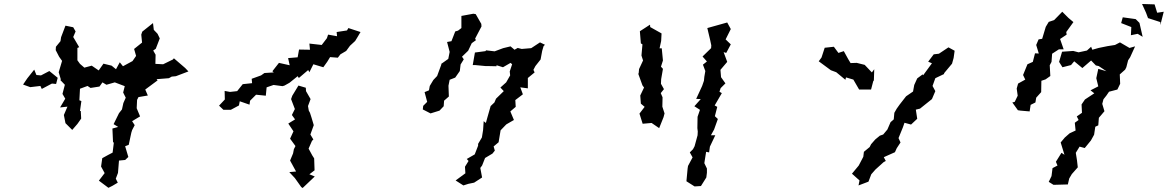

<svg xmlns="http://www.w3.org/2000/svg" viewBox="-20 -878 5910 965"><path d="M152 -528 117 -484 96 -453 132 -440 183 -446 190 -431 241 -458 262 -456 270 -487 228 -521 186 -499 163 -501ZM260 -626 277 -593 292 -572 275 -515 286 -478 283 -476 306 -452 294 -406 308 -382 282 -338 319 -342 301 -300 309 -259 343 -225 369 -255 388 -282 386 -320H382L389 -370L379 -374L382 -432L420 -446L435 -436L480 -443L495 -464L515 -452L557 -464L607 -445L599 -413L612 -387L600 -360L593 -328L578 -309L551 -254L574 -240L545 -232L548 -165L552 -160L546 -111L523 -99L494 -83L488 -41L506 -8L477 30L525 66L545 56L572 40L562 20L573 -9L578 -71L609 -74L625 -89L609 -143L627 -150L640 -211L644 -224L657 -249L644 -269L684 -293L667 -334L669 -376L676 -390L723 -398L710 -428L772 -474L767 -480L829 -485L843 -493L864 -495L927 -519L911 -536L854 -585L849 -579L800 -555L761 -557L762 -603L750 -624L763 -633L783 -685L772 -708L753 -728L749 -762L695 -719L690 -704L694 -664L654 -632L664 -597L646 -571L598 -545L582 -565L563 -530L541 -548L500 -558L476 -524L441 -548L404 -538L382 -557L369 -575V-637L378 -641L348 -692L360 -720L348 -741L309 -749L287 -691L284 -671L261 -643Z M1110 -378 1081 -347 1103 -326H1140L1181 -348L1185 -369L1234 -352L1237 -372L1267 -402L1316 -397L1320 -439L1355 -451L1400 -445L1410 -448L1435 -462L1476 -495L1482 -486L1529 -526L1535 -515L1555 -555L1605 -540L1625 -568L1639 -591L1678 -588L1691 -605L1720 -622L1739 -648L1765 -672L1776 -690L1792 -717L1731 -737L1724 -725L1672 -717L1674 -696L1629 -704L1623 -686L1597 -652L1535 -659L1538 -628L1483 -629L1476 -590L1428 -586L1436 -550L1382 -562L1349 -520L1356 -514L1309 -511L1292 -499L1245 -482L1247 -460L1200 -455L1172 -420L1136 -416L1109 -421ZM1429 -257 1455 -218 1438 -181 1465 -144 1457 -128 1453 -107 1438 -71 1468 -16 1434 -13 1462 17 1494 62 1501 67 1562 9 1535 -2 1561 -22 1559 -82 1550 -96 1531 -131 1548 -170 1555 -177 1540 -202 1557 -249 1546 -286 1538 -311 1532 -322 1528 -345 1541 -380 1518 -420 1517 -437 1480 -448 1449 -397 1443 -380 1462 -330 1447 -300 1463 -278Z M2546 -562 2554 -555 2542 -519 2544 -499 2524 -464 2495 -438 2512 -420 2473 -382 2465 -363 2446 -345 2430 -289 2422 -260 2411 -269 2408 -224 2402 -187 2383 -155V-146L2366 -102L2326 -79L2335 -69L2317 -40L2319 -7L2270 29L2309 54L2334 46L2363 40L2403 14L2394 -34L2403 -46L2418 -84L2455 -106L2467 -121L2461 -142L2486 -163L2496 -223L2520 -248L2525 -253L2563 -275L2545 -318L2572 -341L2570 -375L2608 -404L2595 -439L2633 -434V-486L2667 -514L2661 -527L2671 -546L2697 -579L2705 -622L2712 -646L2719 -653L2694 -665L2650 -636L2602 -632L2582 -637L2566 -628L2546 -645L2509 -636L2466 -620L2423 -625L2420 -621L2367 -614L2356 -551H2368L2420 -546H2431L2475 -545L2476 -550L2508 -540ZM2105 -328 2144 -308 2189 -322 2210 -344 2212 -372 2236 -393 2234 -447 2240 -477 2268 -488 2291 -521 2295 -554 2311 -580 2302 -593 2333 -623 2351 -661 2372 -676 2368 -684 2400 -745 2399 -758 2371 -807 2359 -809 2299 -798V-737L2282 -724L2268 -720L2249 -671L2227 -667L2240 -617L2233 -582L2195 -555L2199 -556L2177 -496L2158 -476L2140 -446L2136 -424L2114 -415L2127 -366L2107 -346Z M3635 -765 3535 -737 3549 -678 3555 -650 3554 -636 3511 -594 3533 -569 3513 -553 3525 -521 3520 -492 3518 -472 3509 -446 3479 -381 3502 -380 3470 -344 3498 -326 3486 -291 3485 -234 3487 -217 3486 -198 3471 -143 3463 -128 3447 -112 3461 -87 3438 -44 3436 -31 3430 33 3471 59 3503 57 3530 14 3533 -10V-31L3520 -58L3529 -115L3544 -112L3548 -141L3575 -198H3553L3569 -227L3588 -280L3573 -294L3585 -341L3572 -348L3608 -410L3596 -417L3602 -435L3626 -459L3604 -490L3601 -527L3635 -567L3617 -616L3630 -612L3653 -655L3627 -680L3653 -732ZM3188 -507 3209 -449 3217 -438 3198 -398 3201 -357 3220 -341 3194 -307 3210 -256 3255 -260 3293 -234 3315 -289 3320 -308 3309 -342 3310 -389 3301 -410 3317 -430 3302 -457 3303 -480 3312 -532 3302 -543 3312 -574 3306 -635H3295L3303 -672L3305 -710L3248 -742L3247 -754L3196 -721L3201 -660L3209 -655L3204 -599L3212 -574L3192 -531L3190 -510Z M4747 -640 4699 -608 4673 -605 4645 -568 4664 -560 4620 -500 4617 -504 4590 -484 4575 -451 4569 -418 4534 -394 4502 -353 4487 -332 4475 -311 4472 -278 4456 -264 4440 -227 4419 -202 4402 -196 4379 -177 4358 -153 4351 -139 4322 -115 4319 -90 4296 -46 4262 -5 4300 29 4295 54 4345 35 4359 -2 4380 -26 4421 -63 4432 -69 4422 -88 4478 -113 4487 -133 4506 -162 4496 -184 4518 -238 4526 -261 4559 -252 4590 -281 4583 -327 4604 -332 4664 -380 4681 -420 4667 -446 4681 -485 4725 -506V-510L4765 -558L4773 -587L4778 -623ZM4095 -570 4156 -525 4183 -515 4229 -477 4232 -489 4269 -478 4298 -428H4358L4370 -474L4372 -470L4374 -530L4362 -514L4326 -552L4286 -562L4255 -561L4243 -581L4221 -621L4194 -612L4171 -643L4125 -638L4109 -589Z M5750 -787 5812 -767V-752L5829 -819L5796 -814L5783 -856L5720 -858L5740 -814ZM5068 -363 5096 -324 5109 -322 5155 -318 5160 -351 5184 -363 5188 -387 5213 -415 5214 -472 5235 -479 5259 -496 5256 -550 5265 -567 5268 -608 5302 -630H5326L5308 -682L5341 -704L5339 -717L5375 -767L5350 -788L5319 -819L5278 -777L5251 -768L5236 -743L5218 -683L5200 -680L5188 -652L5201 -609L5182 -610L5171 -567L5144 -555L5122 -501L5133 -478L5097 -458L5090 -433L5095 -397L5080 -366ZM5251 36 5275 51 5347 49 5354 19 5367 -3 5397 -37 5393 -72 5387 -110 5406 -141 5432 -134 5463 -172 5479 -201 5485 -241 5500 -248 5503 -286 5531 -319 5520 -356 5526 -379 5541 -398 5554 -417 5596 -428 5610 -457 5608 -504 5635 -528 5641 -540 5650 -575 5660 -590 5685 -645 5657 -637 5609 -665 5584 -652 5546 -646 5502 -637 5470 -628 5464 -643 5443 -624 5401 -615 5374 -622 5318 -618 5303 -567 5320 -540 5363 -551 5379 -570 5420 -536 5464 -574 5488 -549 5502 -546 5541 -520 5500 -532 5490 -485 5500 -444 5461 -424 5480 -409 5433 -378 5416 -353 5418 -311 5392 -293 5401 -275 5382 -261 5386 -222 5356 -208 5332 -187 5311 -162 5330 -100 5315 -110 5287 -65 5295 -46 5270 -33 5265 7ZM5615 -762 5666 -742 5664 -701 5698 -708 5723 -693 5707 -763 5688 -782 5623 -791Z"/></svg>

Font: チョークS
Style: Regular
Weight: 400
Designer: [Stick] Fontworks Inc.
Foundry: [Stick] Fontworks Inc.
Version: Version 1.200;FEAKit 1.0